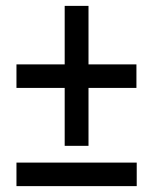

<svg xmlns="http://www.w3.org/2000/svg" viewBox="-20 -633 521 653"><path d="M281 -414H444V-334H281V-137H200V-334H36V-414H200V-613H281ZM36 0V-80H445V0Z"/></svg>

Font: Noto Sans Condensed Medium
Style: Regular
Weight: 500
Width: 3
Designer: Monotype Design Team
Foundry: Monotype Imaging Inc.
Version: Version 2.013; ttfautohint (v1.8.4.7-5d5b)